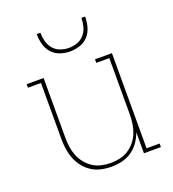

<svg xmlns="http://www.w3.org/2000/svg" viewBox="-137 -855 874 969"><g transform="rotate(-20 300.0 -371.0)"><path d="M297 8Q269 8 242 2Q215 -4 192 -18.5Q169 -33 151.5 -55Q134 -77 124 -102.5Q114 -128 110 -155.5Q106 -183 106 -210V-511H36V-530H127V-210Q127 -185 130.5 -160Q134 -135 143 -112Q152 -89 168 -69Q184 -49 205 -35.5Q226 -22 250.5 -16.5Q275 -11 300 -11Q325 -11 349.5 -16.5Q374 -22 395 -35.5Q416 -49 432 -69Q448 -89 457 -112Q466 -135 469.5 -160Q473 -185 473 -210V-511H403V-530H494V-19H564V0H473V-113Q463 -85 446.5 -61.5Q430 -38 406 -21.5Q382 -5 353.5 1.5Q325 8 297 8ZM300 -610Q273 -610 246.5 -619Q220 -628 202 -648.5Q184 -669 177 -696Q170 -723 170 -750H190Q190 -727 196 -704Q202 -681 217 -663Q232 -645 254.5 -637Q277 -629 300 -629Q323 -629 345.5 -637Q368 -645 383 -663Q398 -681 404 -704Q410 -727 410 -750H430Q430 -723 423 -696Q416 -669 398 -648.5Q380 -628 353.5 -619Q327 -610 300 -610Z"/></g></svg>

Font: Iosevka Slab Thin Extended
Style: Regular
Weight: 100
Width: 7
Monospace: yes
Designer: Belleve Invis
Foundry: Belleve Invis
Version: Version 11.1.1; ttfautohint (v1.8.3)